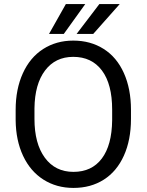

<svg xmlns="http://www.w3.org/2000/svg" viewBox="-20 -922 728 952"><path d="M57.6 0ZM629.4 -332.5Q629.4 -228 594.2 -150.1Q559.1 -72.3 494.6 -31.2Q430.2 9.8 344.2 9.8Q260.3 9.8 195.3 -31.5Q130.4 -72.8 94.5 -149.2Q58.6 -225.6 57.6 -326.2V-377.4Q57.6 -480 93.3 -558.6Q128.9 -637.2 194.1 -679Q259.3 -720.7 343.3 -720.7Q428.7 -720.7 493.9 -679.4Q559.1 -638.2 594.2 -559.8Q629.4 -481.4 629.4 -377.4ZM536.1 -378.4Q536.1 -504.9 485.4 -572.5Q434.6 -640.1 343.3 -640.1Q254.4 -640.1 203.4 -572.5Q152.3 -504.9 150.9 -384.8V-332.5Q150.9 -210 202.4 -139.9Q253.9 -69.8 344.2 -69.8Q435.1 -69.8 484.9 -136Q534.7 -202.1 536.1 -325.7ZM472.7 -901.9H573.7L442.4 -753.9H359.9ZM306.6 -901.9H402.8L296.4 -753.9H223.1Z"/></svg>

Font: Roboto
Style: Regular
Weight: 400
Designer: Google
Version: Version 2.134; 2016; ttfautohint (v1.6)